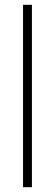

<svg xmlns="http://www.w3.org/2000/svg" viewBox="-20 -780 228 800"><path d="M113 0V-760H76V0Z"/></svg>

Font: Noto Sans Arabic UI Cn XLt
Style: Regular
Weight: 200
Width: 3
Designer: Monotype Design Team, Nadine Chahine and Nizar Qandah
Foundry: Monotype Imaging Inc.
Version: Version 2.010